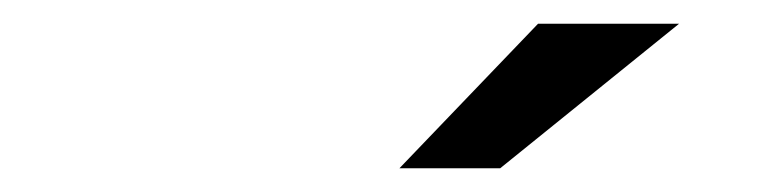

<svg xmlns="http://www.w3.org/2000/svg" viewBox="-20 -745 640 162"><path d="M317 -603 434 -725H553L402 -603Z"/></svg>

Font: Red Hat Display SemiBold
Style: Italic
Weight: 600
Italic angle: -12°
Designer: Pentagram, MCKL
Foundry: Pentagram, MCKL
Version: Version 1.023